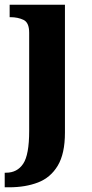

<svg xmlns="http://www.w3.org/2000/svg" viewBox="-24 -556 389 816"><path d="M-4 240V178H2Q49 178 74.5 140Q100 102 100 0V-417Q100 -460 76 -471.5Q52 -483 20 -483H17V-536H252V8Q252 97 221.5 148Q191 199 137.5 219.5Q84 240 15 240Z"/></svg>

Font: Noto Serif Thai
Style: Bold
Weight: 700
Designer: Monotype Design Team
Foundry: Monotype Imaging Inc.
Version: Version 2.002; ttfautohint (v1.8.4.7-5d5b)